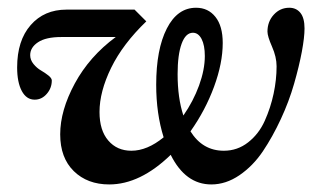

<svg xmlns="http://www.w3.org/2000/svg" viewBox="-20 -472 818 503"><path d="M266.1 11.2Q209 11.2 173.3 -23.7Q137.7 -58.6 137.7 -120.1Q137.7 -182.6 176 -253.4Q214.4 -324.2 283.2 -375H140.6Q100.1 -375 79.6 -361.3Q59.1 -347.7 59.1 -327.6Q59.1 -314.9 67.9 -304.2Q76.7 -293.5 87.4 -287.4Q98.1 -281.2 106.9 -274.2Q115.7 -267.1 115.7 -261.2Q115.7 -241.2 102.5 -226.1Q89.4 -210.9 70.8 -210.9Q49.3 -210.9 37.1 -233.6Q24.9 -256.3 24.9 -295.4Q24.9 -365.7 60.3 -406.2Q95.7 -446.8 154.3 -446.8H332.5L363.3 -416Q301.8 -356.9 271.2 -294.4Q240.7 -231.9 240.7 -178.7Q240.7 -130.4 263.7 -103.8Q286.6 -77.1 324.2 -77.1Q365.7 -77.1 408.7 -112.3Q389.2 -174.3 389.2 -250Q389.2 -342.8 417 -397.2Q444.8 -451.7 493.7 -451.7Q525.4 -451.7 544.4 -427.7Q563.5 -403.8 563.5 -359.4Q563.5 -306.6 540.8 -244.9Q518.1 -183.1 479 -127.9Q510.7 -77.1 566.4 -77.1Q602.1 -77.1 630.1 -99.1Q658.2 -121.1 673.6 -155.5Q689 -189.9 696.8 -226.6Q704.6 -263.2 704.6 -298.3Q704.6 -322.8 692.6 -349.9Q680.7 -377 680.7 -389.2Q680.7 -415.5 697.3 -433.6Q713.9 -451.7 737.8 -451.7Q756.3 -451.7 767.1 -438.2Q777.8 -424.8 777.8 -397.5Q777.8 -374.5 770.8 -336.7Q763.7 -298.8 750.5 -252.7Q737.3 -206.5 715.8 -160.2Q694.3 -113.8 668.5 -75.4Q642.6 -37.1 607.2 -12.9Q571.8 11.2 533.7 11.2Q465.8 11.2 427.2 -66.4Q347.2 11.2 266.1 11.2ZM445.3 -277.8Q445.3 -215.3 460.4 -169.4Q486.3 -206.5 501.5 -248Q516.6 -289.6 516.6 -325.2Q516.6 -353.5 508.1 -369.9Q499.5 -386.2 485.4 -386.2Q466.3 -386.2 455.8 -357.4Q445.3 -328.6 445.3 -277.8Z"/></svg>

Font: Elstob 10pt SemiBold
Style: Italic
Weight: 600
Italic angle: -20°
Designer: Peter S. Baker
Version: Version 1.015